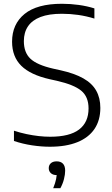

<svg xmlns="http://www.w3.org/2000/svg" viewBox="-20 -769 596 1018"><path d="M244.5 9Q199 9 149.5 1.5Q100 -6 54 -21.5V-76Q87.5 -65 120.8 -58Q154 -51 185.5 -47.5Q217 -44 246 -44Q349 -44 399.2 -82.2Q449.5 -120.5 449.5 -194Q449.5 -256 410.8 -288Q372 -320 282 -340.5L243.5 -349Q141.5 -372 92.8 -420.2Q44 -468.5 44 -548Q44 -641 110.2 -695Q176.5 -749 308.5 -749Q353.5 -749 398 -742.8Q442.5 -736.5 480.5 -724.5V-670.5Q438.5 -683.5 395.2 -689.8Q352 -696 308 -696Q239.5 -696 195 -679Q150.5 -662 128.5 -629.5Q106.5 -597 106.5 -551Q106.5 -490.5 141.5 -457.5Q176.5 -424.5 262 -405L300.5 -396.5Q375 -380 421.8 -353.5Q468.5 -327 490.2 -288.2Q512 -249.5 512 -197Q512 -131 480.8 -85Q449.5 -39 389.8 -15Q330 9 244.5 9ZM262 229Q273.5 201 277.5 180.2Q281.5 159.5 281.5 140L289 159.5H282Q261 159.5 249.8 149.2Q238.5 139 238.5 122.5Q238.5 106.5 249.5 96.5Q260.5 86.5 280.5 86.5Q302 86.5 313.8 98.8Q325.5 111 325.5 136Q325.5 155.5 319.2 180.5Q313 205.5 300 229Z"/></svg>

Font: Encode Sans SC SemiExpanded Light
Style: Regular
Weight: 300
Width: 6
Designer: Multiple Designers
Foundry: Impallari Type
Version: Version 3.002